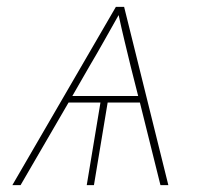

<svg xmlns="http://www.w3.org/2000/svg" viewBox="-20 -540 640 560"><path d="M16 0 318 -520H342L471 0H448L388 -241H294L254 0H233L273 -241H180L40 0ZM383 -260 361 -347Q352 -384 343 -421.5Q334 -459 326 -496Q305 -459 284 -421.5Q263 -384 241 -347L191 -260Z"/></svg>

Font: Iosevka SS04 Thin Extended
Style: Italic
Weight: 100
Width: 7
Italic angle: -9°
Monospace: yes
Designer: Belleve Invis
Foundry: Belleve Invis
Version: Version 19.0.0; ttfautohint (v1.8.4)